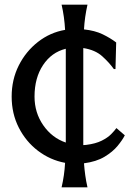

<svg xmlns="http://www.w3.org/2000/svg" viewBox="-20 -688 570 823"><path d="M515 -108Q505 -88 484 -62.5Q463 -37 428 -16Q393 5 340 12Q342 38 345.5 63.5Q349 89 355 115H244Q256 64 259 10Q195 -2 143 -41.5Q91 -81 60.5 -141Q30 -201 30 -274Q30 -347 60.5 -407.5Q91 -468 143 -508.5Q195 -549 259 -560Q256 -616 244 -668H355Q343 -615 340 -562Q387 -557 420 -541Q453 -525 478 -506L475 -392H468Q448 -420 418 -447Q388 -474 337 -482V-66L350 -67Q390 -72 416 -85Q442 -98 457 -113.5Q472 -129 479 -139ZM128 -274Q128 -205 165.5 -151Q203 -97 262 -77V-479Q201 -464 164.5 -409Q128 -354 128 -274Z"/></svg>

Font: Faculty Glyphic
Style: Regular
Weight: 400
Designer: Koto Studio, Dylan Young
Foundry: Koto Studio
Version: Version 1.004; ttfautohint (v1.8.4.7-5d5b)